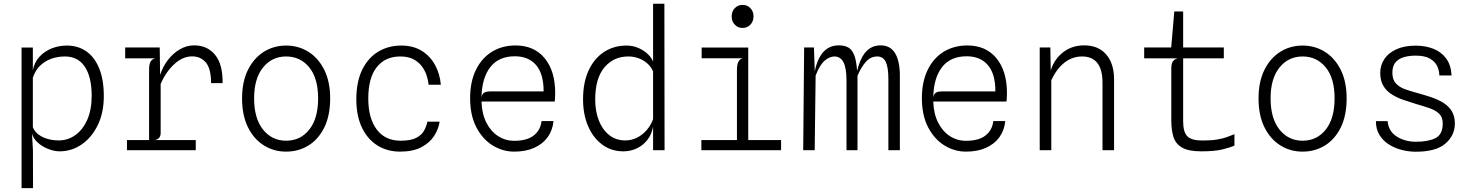

<svg xmlns="http://www.w3.org/2000/svg" viewBox="-20 -798 7840 1020"><path d="M94.5 201.5V-545.5H154.5V-424.5Q162.5 -467 189.2 -496.2Q216 -525.5 254.5 -540.8Q293 -556 335 -556Q395 -556 439.2 -524.8Q483.5 -493.5 507.5 -433.5Q531.5 -373.5 531.5 -287.5Q531.5 -198.5 499 -132.5Q466.5 -66.5 413.2 -30.2Q360 6 296.5 6Q268.5 6 235.8 -6.8Q203 -19.5 178 -43Q156.5 -63 150 -89L155 0L155.5 201.5ZM154.5 -385V-122.5V-121.5Q165 -97.5 186.5 -82Q208 -66.5 235.8 -59.2Q263.5 -52 292.5 -52Q340 -52 379.8 -80Q419.5 -108 443.2 -161Q467 -214 467 -289Q467 -388.5 430.8 -443.2Q394.5 -498 324.5 -498Q286.5 -498 252.2 -485.8Q218 -473.5 192.5 -448.5Q167 -423.5 154.5 -385Z M654.5 0V-54H772V-426.5Q772 -458 780 -471Q788 -484 804.5 -488H645V-546H828.5L830.5 -400Q845 -444.5 872.5 -480Q900 -515.5 936 -536.2Q972 -557 1011 -557Q1081.5 -557 1122.8 -506.5Q1164 -456 1162.5 -356.5H1101.5Q1101 -434.5 1073.2 -466.5Q1045.5 -498.5 1000.5 -498.5Q950.5 -498.5 905.8 -457.2Q861 -416 833.5 -352V-91Q833.5 -78.5 827.2 -68.2Q821 -58 803.5 -54H1020V0Z M1500 7.5Q1434.5 7.5 1381.5 -25.8Q1328.5 -59 1297.2 -122.2Q1266 -185.5 1266 -275.5Q1266 -364 1297.2 -426.8Q1328.5 -489.5 1381.5 -522.8Q1434.5 -556 1500 -556Q1565.5 -556 1618.5 -522.8Q1671.5 -489.5 1702.8 -426.8Q1734 -364 1734 -275.5Q1734 -184 1702.8 -120.8Q1671.5 -57.5 1618.5 -25Q1565.5 7.5 1500 7.5ZM1500 -50.5Q1576 -50.5 1623 -109.5Q1670 -168.5 1670 -275.5Q1670 -382.5 1622.8 -440.2Q1575.5 -498 1500 -498Q1424.5 -498 1377.2 -439.2Q1330 -380.5 1330 -275.5Q1330 -169 1377.2 -109.8Q1424.5 -50.5 1500 -50.5Z M2105 7.5Q2038 7.5 1985.5 -25Q1933 -57.5 1903 -119.8Q1873 -182 1873 -270Q1873 -363.5 1904 -427Q1935 -490.5 1988.8 -523.2Q2042.5 -556 2112 -556Q2175.5 -556 2220.8 -527.8Q2266 -499.5 2291.5 -452.2Q2317 -405 2322 -348H2257Q2255 -369.5 2247 -395.2Q2239 -421 2222 -444.5Q2205 -468 2176.8 -483Q2148.5 -498 2106.5 -498Q2026.5 -498 1981.5 -441.2Q1936.5 -384.5 1936.5 -274.5Q1936.5 -169.5 1981.5 -110Q2026.5 -50.5 2108 -50.5Q2162.5 -50.5 2191.5 -65.8Q2220.5 -81 2233 -104.2Q2245.5 -127.5 2250.5 -151.5H2315.5Q2310 -113 2286.5 -76.2Q2263 -39.5 2218.5 -16Q2174 7.5 2105 7.5Z M2712 7.5Q2651 7.5 2597.5 -25.2Q2544 -58 2510.8 -121.5Q2477.5 -185 2477.5 -276.5Q2477.5 -363.5 2508 -426.2Q2538.5 -489 2593 -522.8Q2647.5 -556.5 2719 -556.5Q2817.5 -556.5 2873.5 -488.8Q2929.5 -421 2929.5 -303Q2929.5 -288.5 2928.5 -276.5L2927 -258.5H2538Q2540 -194 2563.5 -147.2Q2587 -100.5 2625.8 -75.2Q2664.5 -50 2712 -50Q2779.5 -50 2815.5 -78.2Q2851.5 -106.5 2857 -155H2920.5Q2916 -106.5 2889.8 -69.8Q2863.5 -33 2818.2 -12.8Q2773 7.5 2712 7.5ZM2538 -281.5Q2542 -301 2554 -306.8Q2566 -312.5 2584 -312.5H2868Q2868 -406 2827.8 -452.5Q2787.5 -499 2715.5 -499Q2629.5 -499 2584.8 -441.5Q2540 -384 2538 -281.5Z M3291.5 6Q3228 6 3179.8 -29.5Q3131.5 -65 3104.5 -127.2Q3077.5 -189.5 3077.5 -270.5Q3077.5 -360 3107 -423.8Q3136.5 -487.5 3188.8 -521.8Q3241 -556 3309 -556Q3342.5 -556 3374.2 -542Q3406 -528 3428.5 -503.5Q3442.5 -488.5 3449.5 -470.5V-778H3509.5L3510.5 0H3449.5V-125.5Q3442 -83 3418.5 -53.8Q3395 -24.5 3362 -9.2Q3329 6 3291.5 6ZM3449.5 -418.5Q3439 -443 3419.2 -460.8Q3399.5 -478.5 3373.5 -488.2Q3347.5 -498 3318 -498Q3239.5 -498 3190.8 -439.8Q3142 -381.5 3142 -269Q3142 -208 3161 -158.8Q3180 -109.5 3216 -80.8Q3252 -52 3302 -52Q3335 -52 3364 -66.5Q3393 -81 3415.2 -106.5Q3437.5 -132 3449.5 -165Z M3706 0V-54H3895V-427.5Q3895 -456.5 3903.5 -471.2Q3912 -486 3927.5 -488.5H3707.5V-545.5H3955V-54H4129.5V0ZM3925 -649.5Q3900.5 -649.5 3883.8 -666.8Q3867 -684 3867 -711Q3867 -738 3883.8 -755Q3900.5 -772 3925 -772Q3949.5 -772 3966.2 -755Q3983 -738 3983 -711Q3983 -684 3966.2 -666.8Q3949.5 -649.5 3925 -649.5Z M4247 0 4252 -546H4304L4308.5 -419Q4319 -474.5 4344 -509.5Q4378 -557 4436 -557Q4467.5 -557 4487.5 -545.2Q4507.5 -533.5 4519 -503Q4529.5 -473.5 4533.5 -421.5Q4548.5 -483.5 4574 -516Q4606.5 -557 4658 -557Q4710 -557 4735.2 -515.2Q4760.5 -473.5 4760.5 -396.5V0H4699.5V-379Q4699.5 -440 4685.5 -469Q4671.5 -498 4641 -498Q4605.5 -498 4580.5 -470.2Q4555.5 -442.5 4535.5 -395.5V0H4477V-368.5Q4477 -437 4460.8 -467.5Q4444.5 -498 4413 -498Q4387 -498 4360.8 -475.5Q4334.5 -453 4313 -396.5L4308 0Z M5112 7.5Q5051 7.5 4997.5 -25.2Q4944 -58 4910.8 -121.5Q4877.5 -185 4877.5 -276.5Q4877.5 -363.5 4908 -426.2Q4938.5 -489 4993 -522.8Q5047.5 -556.5 5119 -556.5Q5217.5 -556.5 5273.5 -488.8Q5329.5 -421 5329.5 -303Q5329.5 -288.5 5328.5 -276.5L5327 -258.5H4938Q4940 -194 4963.5 -147.2Q4987 -100.5 5025.8 -75.2Q5064.5 -50 5112 -50Q5179.5 -50 5215.5 -78.2Q5251.5 -106.5 5257 -155H5320.5Q5316 -106.5 5289.8 -69.8Q5263.5 -33 5218.2 -12.8Q5173 7.5 5112 7.5ZM4938 -281.5Q4942 -301 4954 -306.8Q4966 -312.5 4984 -312.5H5268Q5268 -406 5227.8 -452.5Q5187.5 -499 5115.5 -499Q5029.5 -499 4984.8 -441.5Q4940 -384 4938 -281.5Z M5503.5 0V-546H5560L5562 -423.5Q5577.5 -474.5 5614.5 -509Q5665.5 -557 5740 -557Q5814.5 -557 5856.5 -508.8Q5898.5 -460.5 5898.5 -376.5V0H5837V-359.5Q5837 -428 5809.8 -463Q5782.5 -498 5729 -498Q5677.5 -498 5636 -466.2Q5594.5 -434.5 5565 -372V0Z M6362.5 6Q6293 6 6258.8 -14.5Q6224.5 -35 6213.5 -72Q6202.5 -109 6202.5 -158.5V-434.5Q6202.5 -452.5 6206.5 -463.2Q6210.5 -474 6218.2 -479.8Q6226 -485.5 6236.5 -488H6058.5V-546H6202L6218.5 -737H6265.5V-546H6481.5V-488H6265.5V-153Q6265.5 -96.5 6287.8 -74Q6310 -51.5 6367.5 -51.5Q6414 -51.5 6444.2 -56.5Q6474.5 -61.5 6496.2 -69.2Q6518 -77 6538 -85V-24.5Q6516 -14.5 6474.2 -4.2Q6432.5 6 6362.5 6Z M6900 7.5Q6834.5 7.5 6781.5 -25.8Q6728.5 -59 6697.2 -122.2Q6666 -185.5 6666 -275.5Q6666 -364 6697.2 -426.8Q6728.5 -489.5 6781.5 -522.8Q6834.5 -556 6900 -556Q6965.5 -556 7018.5 -522.8Q7071.5 -489.5 7102.8 -426.8Q7134 -364 7134 -275.5Q7134 -184 7102.8 -120.8Q7071.5 -57.5 7018.5 -25Q6965.5 7.5 6900 7.5ZM6900 -50.5Q6976 -50.5 7023 -109.5Q7070 -168.5 7070 -275.5Q7070 -382.5 7022.8 -440.2Q6975.5 -498 6900 -498Q6824.5 -498 6777.2 -439.2Q6730 -380.5 6730 -275.5Q6730 -169 6777.2 -109.8Q6824.5 -50.5 6900 -50.5Z M7500 8Q7465 8 7428 -1.2Q7391 -10.5 7359.8 -29.8Q7328.5 -49 7309 -80Q7289.5 -111 7289.5 -154.5H7351.5Q7357 -100 7400 -72.8Q7443 -45.5 7500.5 -45Q7565 -44.5 7604.5 -63.5Q7644 -82.5 7644.5 -140.5Q7645 -175 7625.5 -193.8Q7606 -212.5 7573 -223.8Q7540 -235 7500 -246.5Q7467 -256.5 7433.8 -268Q7400.5 -279.5 7373 -297Q7345.5 -314.5 7329 -342Q7312.5 -369.5 7312.5 -411Q7312.5 -451 7334 -483.8Q7355.5 -516.5 7397.8 -536Q7440 -555.5 7501 -555.5Q7552.5 -555.5 7594.5 -539Q7636.5 -522.5 7662.5 -487.8Q7688.5 -453 7691.5 -397H7626.5Q7626.5 -421 7615.8 -445.2Q7605 -469.5 7577.8 -486Q7550.5 -502.5 7500.5 -502.5Q7467.5 -502.5 7439.5 -494.8Q7411.5 -487 7394.2 -467.5Q7377 -448 7377 -411.5Q7377 -374.5 7396 -354.5Q7415 -334.5 7443.8 -324.2Q7472.5 -314 7500.5 -306.5Q7543 -295 7580.8 -282.5Q7618.5 -270 7647.5 -252Q7676.5 -234 7692.8 -207.2Q7709 -180.5 7709 -141Q7708.5 -77.5 7657.8 -34.5Q7607 8.5 7500 8Z"/></svg>

Font: Spline Sans Mono Light
Style: Regular
Weight: 300
Monospace: yes
Version: Version 1.004